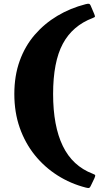

<svg xmlns="http://www.w3.org/2000/svg" viewBox="-20 -817 529 1005"><path d="M474 116.5Q479 105 478.5 101Q478 97 465.5 92.5Q359.5 52 308.8 -52.8Q258 -157.5 258 -325Q258 -493 308.8 -587.8Q359.5 -682.5 465 -722.5Q476.5 -727 477 -730Q477.5 -733 473 -744.5L455.5 -785.5Q451 -796.5 445.2 -797.2Q439.5 -798 428 -795Q348 -774.5 280.2 -734Q212.5 -693.5 161.8 -634.8Q111 -576 83 -498.2Q55 -420.5 55 -325Q55 -229 83.2 -148.5Q111.5 -68 162.2 -5Q213 58 281.2 101.2Q349.5 144.5 429.5 165Q442 168.5 447 166.2Q452 164 456.5 153Z"/></svg>

Font: Besley ExtraBold
Style: Regular
Weight: 800
Designer: Owen Earl
Foundry: indestructible type*
Version: Version 2.001